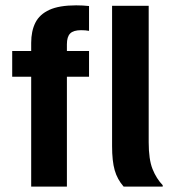

<svg xmlns="http://www.w3.org/2000/svg" viewBox="-20 -688 635 708"><path d="M226.7 0H95V-405H25V-500H95V-530Q95 -573.3 110.4 -604.2Q125.8 -635 162.1 -651.7Q198.3 -668.3 260.8 -668.3Q285 -668.3 308.3 -665.8V-574.2Q295.8 -576.7 279.2 -576.7Q250.8 -576.7 238.8 -564.6Q226.7 -552.5 226.7 -525V-500H308.3V-405H226.7ZM580 0H435.8Q412.5 -26.7 402.9 -60.4Q393.3 -94.2 393.3 -149.2V-666.7H528.3V-163.3Q528.3 -100 542.5 -64.6Q556.7 -29.2 580 -5Z"/></svg>

Font: Familjen Grotesk Variable
Style: Regular
Weight: 400
Designer: Anders Wikstroem, Jonas Baeckman, Matilda Gysing, Kristian Moeller
Foundry: Familjen STHLM AB
Version: Version 2.000